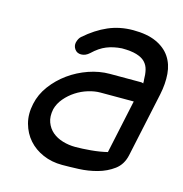

<svg xmlns="http://www.w3.org/2000/svg" viewBox="-87 -631 678 712"><g transform="rotate(15 252.0 -275.5)"><path d="M418 -372 426 -370Q425 -372 425.5 -376Q426 -380 425 -382Q425 -404 421 -421Q417 -438 405.5 -450Q394 -462 372.5 -468.5Q351 -475 316 -475Q284 -473 258 -462.5Q232 -452 207 -428Q192 -414 175 -414Q159 -414 150.5 -426Q142 -438 145 -452Q149 -468 158 -476Q200 -513 244 -532Q288 -551 339 -551Q393 -551 428 -535Q463 -519 481.5 -491.5Q500 -464 503 -427Q506 -390 497 -347L444 -99Q436 -62 409 -42Q382 -22 347.5 -12.5Q313 -3 276.5 -1.5Q240 0 213 0Q173 0 139.5 -14.5Q106 -29 83.5 -54.5Q61 -80 51.5 -115Q42 -150 51 -191Q59 -229 83.5 -262Q108 -295 142 -319.5Q176 -344 216.5 -358Q257 -372 297 -372ZM409 -296H281Q259 -296 234.5 -288.5Q210 -281 188.5 -267Q167 -253 150.5 -233.5Q134 -214 128 -191Q122 -162 130 -140.5Q138 -119 154.5 -105Q171 -91 194.5 -84Q218 -77 243 -77Q269 -77 302.5 -80Q336 -83 365 -90Z"/></g></svg>

Font: VDS Compensated
Style: Light Italic
Weight: 300
Italic angle: -12°
Designer: artmaker
Foundry: artmaker
Version: Version 1.000 2012 initial release